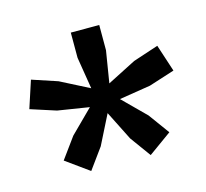

<svg xmlns="http://www.w3.org/2000/svg" viewBox="-70 -887 616 574"><g transform="rotate(-15 238.0 -600.0)"><path d="M284.5 -578 354.5 -508.5 401.5 -444 330 -392.5 283.5 -456.5 238 -547 192.5 -456.5 146 -392.5 74.5 -444 121.5 -508.5 191.5 -578 94 -593.5 15 -619 42.5 -703 121 -677 210 -631.5 194 -730V-808H282V-730L266 -631.5L355 -677L433.5 -703L461 -619L381.5 -593.5Z"/></g></svg>

Font: Encode Sans SemiCondensed SemiCondensed SemiBold
Style: Regular
Weight: 600
Width: 4
Designer: Multiple Designers
Foundry: Impallari Type
Version: Version 3.000; ttfautohint (v1.8.3) -l 8 -r 50 -G 200 -x 14 